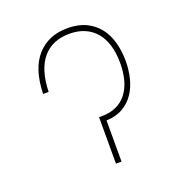

<svg xmlns="http://www.w3.org/2000/svg" viewBox="-106 -647 700 739"><g transform="rotate(-20 244.5 -277.0)"><path d="M73.9 -348Q76.7 -450.3 123.2 -502.1Q169.7 -554 247.9 -554Q291.9 -554 323.7 -538.7Q355.5 -523.4 376.1 -497Q396.7 -470.5 406.4 -434.8Q416.2 -399.1 416.2 -358.7Q416.2 -323.2 408 -289.4Q399.9 -255.7 382.3 -229.4Q364.7 -203.1 336.6 -186.6Q308.6 -170.1 268.5 -168.7V0H245.7V-190.3H257.5Q290.5 -190.3 315.9 -201.9Q341.3 -213.4 358.5 -235.1Q375.7 -256.7 384.6 -288Q393.5 -319.2 393.5 -358.7Q393.5 -399.5 383.9 -431.6Q374.3 -463.8 355.6 -485.8Q337 -507.8 310 -519.5Q283 -531.2 247.9 -531.2Q213.4 -531.2 185.9 -519.9Q158.4 -508.5 138.8 -485.6Q119.3 -462.7 108.5 -428.3Q97.7 -393.8 96.6 -348Z"/></g></svg>

Font: Inter P Thin
Style: Regular
Weight: 100
Designer: Rasmus Andersson
Foundry: rsms
Version: Version 3.018;git-588b23468